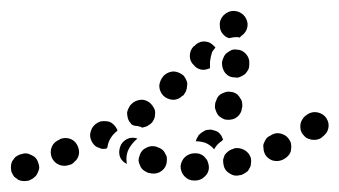

<svg xmlns="http://www.w3.org/2000/svg" viewBox="-45 -307 622 352"><path d="M24 10Q26 6 27 1Q27 -4 25 -9Q22 -19 12 -23Q3 -28 -7 -24H-8Q-13 -22 -17 -19Q-20 -15 -23 -11Q-25 -6 -25 -1Q-25 4 -24 8Q-22 13 -19 17Q-15 20 -11 23Q-6 25 -1 25Q4 25 8 24L10 23Q15 21 18 18Q22 15 24 10ZM338 0Q338 -5 336 -10Q335 -14 331 -18Q328 -22 323 -24Q319 -26 314 -26H312Q302 -26 294 -19Q287 -12 286 -2Q286 3 288 8Q290 13 293 16Q297 20 301 22Q306 24 311 24H312Q323 24 330 17Q338 10 338 0ZM412 2Q415 -2 415 -7Q416 -12 415 -17Q412 -27 403 -32Q394 -37 384 -35L383 -34Q378 -33 374 -30Q370 -27 367 -23Q365 -18 364 -14Q364 -9 365 -4Q367 6 376 11Q385 17 395 14H397Q402 12 406 9Q410 7 412 2ZM260 -6Q261 -11 261 -16Q261 -21 258 -25Q256 -30 252 -33Q248 -36 244 -37L242 -38Q232 -41 223 -36Q214 -32 211 -22Q209 -17 209 -12Q210 -7 212 -3Q214 2 218 5Q222 8 227 10H228Q238 13 247 9Q257 4 260 -6ZM98 -19Q100 -23 100 -28Q100 -33 98 -38Q94 -48 85 -52Q75 -56 65 -52L64 -51Q54 -47 50 -38Q46 -28 50 -18Q54 -9 63 -5Q73 -1 83 -5H84Q89 -7 92 -11Q96 -14 98 -19ZM187 -7 185 -8Q181 -10 178 -14Q175 -18 174 -23Q173 -28 174 -33Q175 -38 177 -42Q182 -50 190 -53Q198 -56 207 -53Q202 -49 198 -44Q192 -37 189 -29Q186 -20 187 -11Q187 -9 188 -6Q187 -7 187 -7Q187 -7 187 -7ZM488 -29Q489 -34 489 -39Q489 -44 487 -48Q482 -58 473 -61Q463 -65 453 -60L452 -59Q447 -57 444 -54Q441 -50 439 -45Q437 -41 438 -36Q438 -31 440 -26Q444 -17 454 -13Q464 -10 473 -14L475 -15Q479 -17 483 -21Q486 -24 488 -29ZM314 -48Q315 -51 316 -54Q318 -56 319 -59L320 -60Q324 -64 328 -66Q332 -69 337 -69Q342 -70 347 -68Q352 -67 356 -64Q359 -61 361 -58Q363 -54 364 -51Q363 -50 361 -48Q353 -43 348 -34Q348 -34 348 -33Q341 -41 332 -45Q323 -48 314 -48ZM123 -48Q118 -58 122 -68Q125 -77 134 -82L136 -83Q140 -85 145 -85Q150 -85 155 -84Q160 -82 163 -79Q167 -75 169 -71Q170 -70 170 -69Q170 -68 170 -68Q170 -67 170 -67Q163 -62 158 -54Q153 -46 152 -37Q151 -36 151 -35Q148 -34 144 -34Q140 -34 137 -36Q132 -37 128 -41Q125 -44 123 -48ZM557 -72Q558 -77 557 -82Q556 -86 553 -91Q547 -99 537 -101Q527 -103 518 -97L517 -96Q512 -93 510 -89Q507 -85 506 -80Q505 -75 506 -70Q507 -65 510 -61Q513 -57 517 -54Q521 -52 526 -51Q531 -50 536 -51Q541 -52 545 -55L546 -56Q550 -59 553 -63Q556 -67 557 -72ZM188 -101Q189 -106 192 -111Q194 -115 198 -118L199 -119Q208 -125 218 -124Q228 -122 234 -114Q237 -110 239 -105Q240 -100 239 -95Q239 -91 236 -86Q234 -82 230 -79L228 -78Q226 -76 223 -75Q220 -74 216 -73Q212 -75 207 -76Q203 -76 200 -77Q198 -78 196 -79Q195 -81 193 -83Q190 -87 189 -92Q188 -96 188 -101ZM352 -101Q354 -96 358 -93Q362 -90 367 -88Q377 -86 386 -90Q395 -95 398 -105V-107Q400 -112 399 -117Q399 -122 396 -126Q394 -130 390 -134Q386 -137 382 -138Q377 -139 372 -139Q367 -138 363 -136Q358 -134 355 -130Q352 -126 351 -121L350 -120Q349 -115 349 -110Q350 -105 352 -101ZM298 -150Q299 -155 297 -159Q295 -164 292 -168Q284 -175 274 -176Q264 -176 256 -169L255 -168Q248 -160 247 -150Q247 -140 254 -132Q261 -125 272 -124Q282 -124 289 -131L291 -132Q294 -136 296 -140Q298 -145 298 -150ZM386 -165Q391 -164 395 -166Q400 -168 404 -171Q407 -174 410 -179Q412 -183 412 -188V-190Q413 -200 406 -208Q399 -216 389 -216Q384 -217 379 -215Q375 -213 371 -210Q367 -207 365 -202Q363 -198 362 -193V-191Q362 -181 368 -173Q375 -165 386 -165ZM350 -220Q349 -221 348 -222Q348 -223 347 -223Q343 -227 339 -229Q334 -231 329 -231Q324 -231 320 -229Q315 -227 312 -223L310 -222Q303 -215 303 -204Q303 -194 311 -187Q314 -183 319 -181Q323 -179 328 -179Q331 -179 334 -180Q338 -181 340 -182Q340 -187 340 -193V-194Q341 -203 344 -212Q347 -216 350 -220ZM397 -241Q399 -242 401 -244L402 -245Q409 -252 409 -263Q408 -273 401 -280Q393 -287 383 -287Q373 -287 365 -279L364 -278Q357 -270 358 -260Q358 -250 365 -243Q367 -241 370 -239Q372 -238 375 -237Q382 -239 390 -239Q392 -239 394 -238Q396 -239 397 -241Z"/></svg>

Font: FRB American Cursive Guidelines Arrows Dotted Black
Style: Bold Italic
Weight: 900
Italic angle: -25°
Version: Version 2.0;Modular Font Editor K font №1